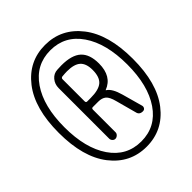

<svg xmlns="http://www.w3.org/2000/svg" viewBox="-186 -801 873 873"><g transform="rotate(-45 250.0 -365.0)"><path d="M397.9 -579.1Q343.8 -658.2 250 -658.2Q156.2 -658.2 102.1 -579.1Q47.9 -500 47.9 -365.2Q47.9 -230.5 102.1 -151.4Q156.2 -72.3 250 -72.3Q343.8 -72.3 397.9 -151.4Q452.1 -230.5 452.1 -365.2Q452.1 -500 397.9 -579.1ZM421.9 -123.5Q355.5 -38.1 250 -38.1Q144.5 -38.1 78.1 -123.5Q11.7 -209 11.7 -365.2Q11.7 -521.5 78.1 -606.9Q144.5 -692.4 250 -692.4Q355.5 -692.4 421.9 -606.9Q488.3 -521.5 488.3 -365.2Q488.3 -209 421.9 -123.5ZM196.3 -525.4V-383.8Q196.3 -375 204.1 -375H226.6Q278.3 -375 300.8 -394Q323.2 -413.1 323.2 -459Q323.2 -500 302.7 -518.6Q282.2 -537.1 236.3 -537.1Q224.6 -537.1 204.1 -535.2Q196.3 -533.2 196.3 -525.4ZM155.3 -184.6V-509.8Q155.3 -535.2 170.9 -553.7Q186.5 -572.3 210.9 -573.2Q219.7 -574.2 237.3 -574.2Q303.7 -574.2 334 -546.4Q364.3 -518.6 364.3 -459Q364.3 -377 300.8 -352.5L299.8 -351.6L300.8 -350.6Q325.2 -335.9 339.8 -283.2L367.2 -184.6Q369.1 -176.8 364.7 -170.4Q360.4 -164.1 351.6 -164.1Q329.1 -164.1 325.2 -184.6L298.8 -282.2Q290 -316.4 276.4 -327.6Q262.7 -338.9 239.3 -338.9H204.1Q196.3 -338.9 196.3 -330.1V-184.6Q196.3 -176.8 189.5 -170.4Q182.6 -164.1 174.8 -164.1Q167 -164.1 161.1 -170.4Q155.3 -176.8 155.3 -184.6Z"/></g></svg>

Font: Rounded-X Mgen+ 1m light
Style: Regular
Weight: 200
Designer: [Source Han Sans]
Ryoko NISHIZUKA  (kana & ideographs); Paul D. Hunt (Latin, Greek & Cyrillic); Wenlong ZHANG  (bopomofo
Version: Version 1.059.20150602